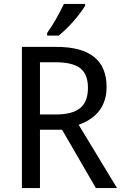

<svg xmlns="http://www.w3.org/2000/svg" viewBox="-20 -951 640 971"><path d="M182.1 -294.9V0H90.8V-713.9H265.1Q519 -713.9 519 -511.2Q519 -371.1 377.9 -319.8L571.8 0H464.8L293.9 -294.9ZM182.1 -372.1H262.2Q345.7 -372.1 385.3 -404.3Q424.8 -436.5 424.8 -506.8Q424.8 -575.7 385.7 -606Q346.7 -636.2 259.8 -636.2H182.1ZM218.3 -784.2Q264.2 -849.1 303.2 -931.2H410.2V-920.9Q355.5 -836.4 277.3 -771H218.3Z"/></svg>

Font: Noto Mono
Style: Regular
Weight: 400
Designer: Monotype Design Team
Foundry: Monotype Imaging Inc.
Version: Version 1.00